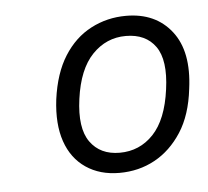

<svg xmlns="http://www.w3.org/2000/svg" viewBox="-35 -749 414 383"><g transform="rotate(-5 172.5 -557.5)"><path d="M190 -402Q151 -402 123 -421Q95 -440 83 -475Q71 -510 77 -559Q84 -611 105.5 -645Q127 -679 159.5 -696Q192 -713 230 -713Q289 -713 321 -672Q353 -631 343 -557Q337 -505 315 -471Q293 -437 261 -419.5Q229 -402 190 -402ZM194 -442Q234 -442 261.5 -471Q289 -500 297 -560Q305 -618 285.5 -645.5Q266 -673 226 -673Q187 -673 159 -644Q131 -615 123 -556Q115 -498 135 -470Q155 -442 194 -442Z"/></g></svg>

Font: Nunito Sans 10pt SemiCondensed Light
Style: Italic
Weight: 300
Width: 4
Italic angle: -9°
Designer: Vernon Adams
Foundry: Vernon Adams
Version: Version 3.101;gftools[0.9.27]